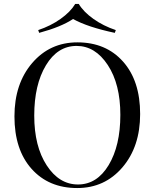

<svg xmlns="http://www.w3.org/2000/svg" viewBox="-20 -936 781 970"><path d="M688 -360Q688 -195 598.5 -90.5Q509 14 370 14Q226 14 139.5 -83Q53 -180 53 -348Q53 -513 142.5 -617.5Q232 -722 371 -722Q515 -722 601.5 -625Q688 -528 688 -360ZM153 -352Q153 -197 216 -100.5Q279 -4 374 -4Q470 -4 529 -102Q588 -200 588 -356Q588 -511 524.5 -607.5Q461 -704 367 -704Q271 -704 212 -606Q153 -508 153 -352ZM565 -784 560 -770Q423 -799 349 -840Q289 -800 178 -770L173 -784Q236 -805 286 -840.5Q336 -876 360 -916H378Q402 -876 452 -840.5Q502 -805 565 -784Z"/></svg>

Font: Playfair Display
Style: Regular
Weight: 400
Designer: Claus Eggers S?rensen
Foundry: Claus Eggers S?rensen
Version: Version 1.003